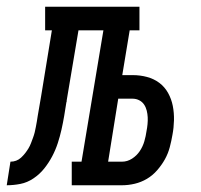

<svg xmlns="http://www.w3.org/2000/svg" viewBox="-76 -550 596 570"><path d="M-56 0 -45 -70Q-36 -70 -28 -73Q-20 -76 -13.5 -82Q-7 -88 -1.5 -95Q4 -102 8.5 -109.5Q13 -117 16 -125Q19 -133 22 -141Q25 -149 27 -157Q29 -165 30.5 -173.5Q32 -182 33.5 -190Q35 -198 36 -206Q39 -221 41 -235Q43 -249 46 -264L78 -460H58V-530H338V-460H309L287 -327H318Q340 -327 360.5 -321.5Q381 -316 397 -304Q413 -292 423 -274Q433 -256 437 -235.5Q441 -215 440.5 -193Q440 -171 436 -150Q433 -132 428 -113Q423 -94 413.5 -77Q404 -60 390.5 -44.5Q377 -29 360 -19Q343 -9 324 -4.5Q305 0 286 0H137V-70H166L231 -460H157L122 -252Q122 -251 122 -250.5Q122 -250 122 -249L121 -246Q118 -226 114.5 -205.5Q111 -185 106.5 -165Q102 -145 95.5 -125Q89 -105 79 -86Q69 -67 55.5 -50Q42 -33 23.5 -20.5Q5 -8 -15.5 -4Q-36 0 -56 0ZM245 -70H286Q302 -70 316 -79Q330 -88 339 -101.5Q348 -115 352.5 -130.5Q357 -146 359 -161Q361 -171 362 -181.5Q363 -192 362.5 -202Q362 -212 359.5 -222Q357 -232 351.5 -240Q346 -248 337 -252.5Q328 -257 318 -257H275Z"/></svg>

Font: Iosevka Slab Oblique
Style: Regular
Weight: 400
Italic angle: -9°
Monospace: yes
Designer: Belleve Invis
Foundry: Belleve Invis
Version: Version 11.1.1; ttfautohint (v1.8.3)